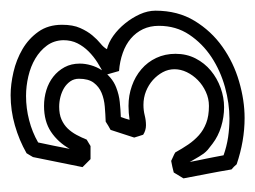

<svg xmlns="http://www.w3.org/2000/svg" viewBox="-80 -657 485 365"><g transform="rotate(-90 162.5 -474.5)"><path d="M17.1 -386.7Q22.5 -388.2 28.1 -389.4Q33.7 -390.6 39.1 -391.6Q43 -389.6 47.1 -387.9Q51.3 -386.2 55.2 -383.8Q62.5 -370.6 70.3 -359.1Q78.1 -347.7 87.9 -338.9Q97.7 -330.1 111.1 -325Q124.5 -319.8 143.6 -319.8Q157.7 -319.8 170.4 -325.7Q183.1 -331.5 192.6 -340.8Q202.1 -350.1 207.8 -361.8Q213.4 -373.5 213.4 -385.3Q213.4 -397 207.8 -407.5Q202.1 -418 192.9 -426.3Q183.6 -434.6 171.4 -439.5Q159.2 -444.3 145.5 -444.3Q135.3 -444.3 125.7 -441.9Q116.2 -439.5 106.9 -439.5Q97.2 -439.5 88.9 -444.8Q87.4 -448.7 86.2 -453.1Q85 -457.5 83.5 -461.9Q87.4 -473.1 90.8 -484.4Q94.2 -495.6 98.1 -506.8Q105.5 -510.7 113.8 -516.1Q127.9 -516.6 142.3 -517.8Q156.7 -519 168.5 -523.9Q180.2 -528.8 187.7 -538.8Q195.3 -548.8 195.3 -566.9Q195.3 -576.2 190.4 -583.3Q185.5 -590.3 178 -595Q170.4 -599.6 160.9 -602.1Q151.4 -604.5 142.1 -604.5Q127.9 -604.5 117.9 -600.1Q107.9 -595.7 100.8 -588.4Q93.8 -581.1 88.6 -571.5Q83.5 -562 79.6 -552.2Q76.7 -550.3 73.5 -548.6Q70.3 -546.9 67.4 -544.9H42.5L27.3 -560.1Q32.2 -584 36.9 -607.4Q41.5 -630.9 46.4 -654.3Q48.3 -657.2 50 -660.4Q51.8 -663.6 53.7 -666.5Q78.6 -680.7 106.7 -688.7Q134.8 -696.8 164.1 -696.8Q184.6 -696.8 208 -691.4Q231.4 -686 251.5 -674.3Q271.5 -662.6 284.7 -644Q297.9 -625.5 297.9 -599.1Q297.9 -578.1 291.7 -564.5Q285.6 -550.8 277.8 -541.5Q270 -532.2 262.5 -526.1Q254.9 -520 251.5 -513.7Q264.2 -510.7 277.1 -501.5Q290 -492.2 300.5 -479.2Q311 -466.3 317.9 -451.2Q324.7 -436 324.7 -421.4Q324.7 -378.9 305.4 -347.2Q286.1 -315.4 256.1 -294.2Q226.1 -272.9 190.2 -262.5Q154.3 -252 120.6 -252Q77.1 -252 32.7 -267.1Q28.3 -272.5 22.9 -276.9Q19 -300.3 14.6 -322.8Q10.3 -345.2 5.9 -368.2ZM37.1 -356.4Q39.1 -346.2 40.5 -338.9Q42 -331.5 43.5 -324.5Q44.9 -317.4 46.4 -309.8Q47.9 -302.2 49.8 -292Q66.4 -286.1 84 -283.4Q101.6 -280.8 119.6 -280.8Q148.4 -280.8 179.4 -289.3Q210.4 -297.9 236.3 -314.9Q262.2 -332 279.1 -357.2Q295.9 -382.3 295.9 -415Q295.9 -431.6 289.6 -445.1Q283.2 -458.5 271.7 -468.3Q260.3 -478 244.4 -483.6Q228.5 -489.3 210 -490.7Q208 -497.6 206.1 -504.4Q204.1 -511.2 202.1 -518.1Q214.4 -524.4 226.1 -531.7Q237.8 -539.1 247.3 -548.6Q256.8 -558.1 262.7 -569.8Q268.6 -581.5 268.6 -596.7Q268.1 -614.7 258.3 -627.9Q248.5 -641.1 233.6 -649.9Q218.8 -658.7 200 -663.1Q181.2 -667.5 162.6 -667.5Q139.2 -667.5 116.5 -661.6Q93.8 -655.8 74.2 -644.5Q70.8 -629.4 67.9 -614.5Q64.9 -599.6 62 -584.5Q74.7 -606.9 94.5 -620.1Q114.3 -633.3 143.6 -633.3Q159.2 -633.3 173.6 -628.9Q188 -624.5 199.2 -615.7Q210.4 -606.9 217.3 -594.2Q224.1 -581.5 224.1 -565.4Q224.1 -554.7 220.9 -543.9Q217.8 -533.2 211.9 -523.9Q206.1 -514.6 197.5 -507.3Q189 -500 178.7 -496.1Q165 -490.7 150.9 -489.3Q136.7 -487.8 122.6 -487.3Q121.1 -482.9 119.6 -478.8Q118.2 -474.6 117.2 -470.7Q124 -471.7 130.4 -472.2Q136.7 -472.7 143.6 -472.7Q163.6 -472.7 181.6 -466.3Q199.7 -460 213.4 -448.2Q227.1 -436.5 234.9 -419.9Q242.7 -403.3 242.7 -383.3Q242.7 -362.3 233.9 -345.2Q225.1 -328.1 210.7 -316.2Q196.3 -304.2 178 -297.6Q159.7 -291 141.1 -291Q122.6 -291 104.2 -296.6Q85.9 -302.2 71.8 -313Q64.5 -318.4 60.3 -322Q56.2 -325.7 53.2 -329.6Q50.3 -333.5 47.4 -338.4Q44.4 -343.3 40 -351.1Z"/></g></svg>

Font: XB Kayhan Pook
Style: Regular
Weight: 700
Designer: Behnam
Foundry: Irmug
Version: Version 7.300 2009